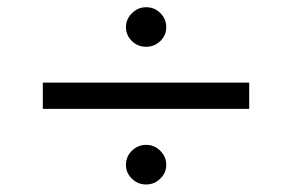

<svg xmlns="http://www.w3.org/2000/svg" viewBox="-20 -566 792 521"><path d="M96.2 -270.5V-341.8H656.2V-270.5ZM376.5 -65.4Q354 -65.4 337.9 -81.1Q321.8 -96.7 321.8 -118.7Q321.8 -141.6 338.1 -157.2Q354.5 -172.9 376.5 -172.9Q398.9 -172.9 415 -156.7Q431.2 -140.6 431.2 -118.7Q431.2 -97.2 415 -81.3Q398.9 -65.4 376.5 -65.4ZM376.5 -439Q354 -439 337.9 -454.6Q321.8 -470.2 321.8 -492.2Q321.8 -514.2 338.1 -530.3Q354.5 -546.4 376.5 -546.4Q399.4 -546.4 415.3 -530.3Q431.2 -514.2 431.2 -492.2Q431.2 -470.2 415 -454.6Q398.9 -439 376.5 -439Z"/></svg>

Font: Kameron Medium
Style: Regular
Weight: 500
Designer: Vernon Adams
Foundry: Vernon Adams
Version: Version 1.100